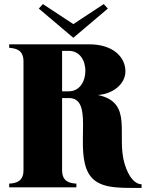

<svg xmlns="http://www.w3.org/2000/svg" viewBox="-20 -917 718 940"><path d="M590 -115C548 -256 635 -415 459 -452C529 -456 594 -503 594 -568C594 -637 534 -700 417 -700H25V-683C60 -680 95 -672 95 -616V-84C95 -29 60 -20 25 -18V0H354V-18C319 -20 284 -29 284 -84V-437H317C436 -437 355 -218 403 -91C435 -6 515 3 622 3H673V-15C642 -15 610 -48 590 -115ZM317 -470H284V-668H317C372 -668 398 -619 398 -570C398 -520 371 -470 317 -470ZM170 -875 339 -732 508 -875 488 -897 339 -799 190 -897Z"/></svg>

Font: Sprat Condesed
Style: Bold
Weight: 700
Width: 3
Designer: Ethan Nakache
Foundry: Collletttivo
Version: Version 2.000;Glyphs 3.2 (3217)